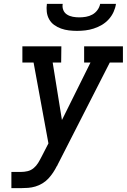

<svg xmlns="http://www.w3.org/2000/svg" viewBox="-20 -975 657 995"><path d="M39 0V-84H89Q106 -84 123 -88Q140 -92 154 -103.5Q168 -115 177.5 -130.5Q187 -146 195 -162L231 -232L154 -651H96V-735H298L297 -651H253L301 -353L449 -651H416V-735H617V-651H549L280 -124Q279 -121 277.5 -119Q276 -117 276 -115H275Q266 -97 255 -80.5Q244 -64 230.5 -49.5Q217 -35 199.5 -24.5Q182 -14 163.5 -8.5Q145 -3 126 -1.5Q107 0 89 0ZM379 -815Q358 -815 337 -817.5Q316 -820 296.5 -827Q277 -834 261 -845.5Q245 -857 235 -874.5Q225 -892 222.5 -913Q220 -934 223 -955H305Q302 -938 308 -923Q314 -908 327.5 -899.5Q341 -891 357.5 -888Q374 -885 391 -885Q408 -885 425.5 -888Q443 -891 458.5 -899.5Q474 -908 485 -923Q496 -938 499 -955H581Q578 -934 568.5 -913Q559 -892 543 -874.5Q527 -857 507 -845.5Q487 -834 465.5 -827Q444 -820 422 -817.5Q400 -815 379 -815Z"/></svg>

Font: Iosevka Etoile Medium
Style: Italic
Weight: 500
Italic angle: -9°
Designer: Belleve Invis
Foundry: Belleve Invis
Version: Version 22.1.2; ttfautohint (v1.8.4)